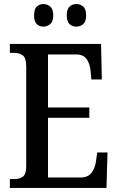

<svg xmlns="http://www.w3.org/2000/svg" viewBox="-20 -932 586 952"><path d="M29 0V-44H50Q77 -44 93.5 -56Q110 -68 110 -108V-601Q110 -646 92.5 -658Q75 -670 50 -670H29V-714H481L485 -538H433L429 -581Q426 -615 410 -638.5Q394 -662 357 -662H218V-399H423V-348H218V-52H379Q417 -52 434.5 -76Q452 -100 456 -133L462 -176H513L508 0ZM359 -800Q339 -800 325 -812.5Q311 -825 311 -855Q311 -887 325 -899.5Q339 -912 359 -912Q378 -912 392.5 -899.5Q407 -887 407 -855Q407 -825 392.5 -812.5Q378 -800 359 -800ZM195 -800Q176 -800 162.5 -812.5Q149 -825 149 -855Q149 -887 162.5 -899.5Q176 -912 195 -912Q214 -912 229 -899.5Q244 -887 244 -855Q244 -825 229 -812.5Q214 -800 195 -800Z"/></svg>

Font: Noto Serif Tamil Condensed Medium
Style: Regular
Weight: 500
Width: 3
Designer: Indian Type Foundry, Tom Grace, and the Monotype Design Team
Foundry: Monotype Imaging Inc.
Version: Version 2.004; ttfautohint (v1.8.4.7-5d5b)